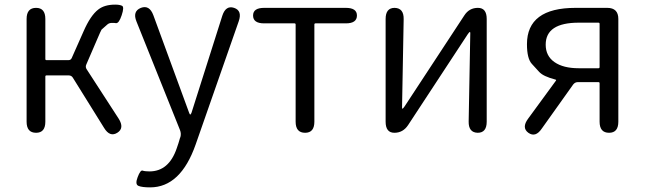

<svg xmlns="http://www.w3.org/2000/svg" viewBox="-20 -574 2787 830"><path d="M136 0Q95 0 95 -48V-492Q95 -540 136 -540Q176 -540 176 -492V-319Q176 -314 181 -314H276Q286 -314 290 -323L341 -438Q371 -507 405 -533Q432 -554 478 -554Q497 -554 507.5 -549Q518 -544 506 -508Q494 -472 481 -474Q476 -475 464 -475Q452 -475 444.5 -468.5Q437 -462 419 -446Q417 -444 397 -397L353 -295Q348 -284 355 -274L493 -61Q519 -20 487 0Q455 20 430 -21L295 -238Q289 -248 277 -248H181Q176 -248 176 -243V-48Q176 0 136 0Z M629 236Q594 236 578.5 229.5Q563 223 575 192Q587 160 596.5 163.5Q606 167 626 167Q710 167 744 67Q752 45 758 23L760 18Q764 3 758 -12L570 -481Q552 -525 589 -540Q626 -554 643 -508L797 -88Q800 -79 802.5 -79Q805 -79 808 -87L941 -506Q956 -552 992 -540Q1028 -528 1012 -482L826 50Q761 236 629 236Z M1299 0Q1258 0 1258 -48V-468Q1258 -473 1253 -473H1122Q1074 -473 1074 -507Q1074 -540 1122 -540H1475Q1523 -540 1523 -507Q1523 -473 1475 -473H1344Q1339 -473 1339 -468V-48Q1339 0 1299 0Z M1685 0Q1647 0 1647 -48V-492Q1647 -540 1686 -540Q1726 -539 1725 -491L1718 -109Q1718 -104 1720 -104Q1722 -104 1729 -114L1987 -507Q2008 -540 2046 -540Q2084 -540 2084 -492V-48Q2084 0 2045 0Q2005 -1 2006 -49L2013 -431Q2013 -436 2011 -436Q2009 -436 2002 -426L1744 -33Q1722 0 1685 0Z M2264 0Q2234 -22 2263 -61L2383 -225Q2386 -229 2381 -230Q2328 -244 2311 -263Q2295 -281 2279 -298Q2258 -321 2258 -383Q2258 -540 2468 -540H2605Q2653 -540 2653 -492V-48Q2653 0 2613 0Q2572 0 2572 -48V-214Q2572 -219 2567 -219H2478Q2466 -219 2458 -209L2322 -18Q2295 22 2264 0ZM2482 -279H2567Q2572 -279 2572 -284V-471Q2572 -476 2567 -476H2482Q2339 -476 2339 -381Q2339 -332 2377 -305.5Q2415 -279 2482 -279Z"/></svg>

Font: Resource Han Rounded KR Normal
Style: Regular
Weight: 350
Designer: Cyano Hao (round all glyphs); Ryoko NISHIZUKA 西塚涼子 (kana, bopomofo & ideographs); Paul D. Hunt (Latin, Greek & Cyrillic)
Foundry: Cyano Hao
Version: 0.990